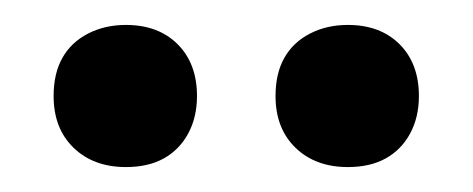

<svg xmlns="http://www.w3.org/2000/svg" viewBox="-20 -710 379 154"><path d="M259 -576Q233 -576 217 -591.5Q201 -607 201 -633Q201 -651 208 -663.5Q215 -676 228.5 -683Q242 -690 259 -690Q285 -690 300.5 -674.5Q316 -659 316 -633Q316 -616 309 -603Q302 -590 289.5 -583Q277 -576 259 -576ZM81 -576Q55 -576 39 -591.5Q23 -607 23 -633Q23 -651 30 -663.5Q37 -676 50.5 -683Q64 -690 81 -690Q107 -690 122.5 -674.5Q138 -659 138 -633Q138 -616 131 -603Q124 -590 111.5 -583Q99 -576 81 -576Z"/></svg>

Font: Sutasoma
Style: Regular
Weight: 400
Designer: Izhar Fathurrohim, Akbar Rohmanto, Arusyal Khofiqoini
Foundry: Kiwari Kolektiv
Version: Version 1.102